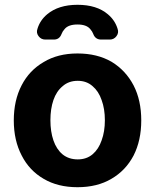

<svg xmlns="http://www.w3.org/2000/svg" viewBox="-20 -779 653 809"><path d="M406.2 -612.3H442.4Q460 -612.3 470.7 -626.5Q481.4 -640.6 475.6 -657.2Q464.8 -693.4 434.6 -718.8Q387.7 -758.8 306.6 -758.8Q226.6 -758.8 178.7 -718.8Q148.4 -693.4 137.7 -657.2Q131.8 -640.6 142.6 -626.5Q153.3 -612.3 170.9 -612.3H207Q230.5 -612.3 239.3 -635.7Q243.2 -646.5 252 -656.2Q267.6 -675.8 306.6 -675.8Q344.7 -675.8 360.4 -656.2Q369.1 -646.5 373 -635.7Q381.8 -612.3 406.2 -612.3ZM306.6 9.8Q223.6 9.8 164.1 -25.4Q103.5 -60.5 71.3 -124Q38.1 -187.5 38.1 -271.5Q38.1 -356.4 71.3 -419.9Q103.5 -482.4 164.1 -517.6Q223.6 -553.7 306.6 -553.7Q389.6 -553.7 450.2 -518.6Q509.8 -482.4 543 -418.9Q575.2 -356.4 575.2 -271.5Q575.2 -187.5 543 -124Q509.8 -60.5 449.2 -25.4Q389.6 9.8 306.6 9.8ZM307.6 -107.4Q344.7 -107.4 370.1 -128.9Q395.5 -150.4 408.2 -187.5Q421.9 -224.6 421.9 -272.5Q421.9 -320.3 408.2 -357.4Q395.5 -394.5 370.1 -416Q344.7 -438.5 307.6 -438.5Q269.5 -438.5 244.1 -416Q217.8 -394.5 205.1 -357.4Q192.4 -320.3 192.4 -272.5Q192.4 -224.6 205.1 -187.5Q217.8 -150.4 243.2 -128.9Q269.5 -107.4 307.6 -107.4Z"/></svg>

Font: DeepSea
Style: Bold
Weight: 700
Designer: Stem
Version: Version 3.019;git-0a5106e0b